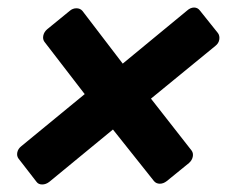

<svg xmlns="http://www.w3.org/2000/svg" viewBox="-20 -555 616 510"><path d="M77 -72 29 -134Q24 -141 26 -150.5Q28 -160 37 -167L205 -305L98 -444Q93 -451 95 -460.5Q97 -470 105 -477L165 -526Q173 -533 183 -533Q193 -533 199 -526L306 -386L477 -527Q486 -535 495.5 -535Q505 -535 511 -527L559 -467Q564 -460 562.5 -450Q561 -440 552 -433L381 -293L489 -155Q494 -148 492 -138.5Q490 -129 482 -122L423 -74Q414 -67 404.5 -67Q395 -67 389 -74L280 -211L111 -72Q102 -65 92 -65Q82 -65 77 -72Z"/></svg>

Font: Rubik Light Medium
Style: Italic
Weight: 500
Italic angle: -12°
Version: Version 2.104